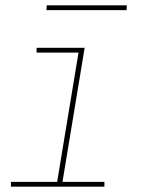

<svg xmlns="http://www.w3.org/2000/svg" viewBox="-20 -699 540 719"><path d="M371 0H21V-18H194L274 -502H117V-520H297L214 -18H371ZM154 -661 155 -679H455L454 -661Z"/></svg>

Font: Iosevka Term Curly Th Obl
Style: Regular
Weight: 100
Italic angle: -9°
Designer: Belleve Invis
Foundry: Belleve Invis
Version: Version 32.3.0